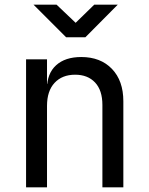

<svg xmlns="http://www.w3.org/2000/svg" viewBox="-20 -805 640 825"><path d="M92 0V-550H182V-445H201L182 -424Q182 -489 221 -524.5Q260 -560 329 -560Q412 -560 461 -509Q510 -458 510 -370V0H420V-354Q420 -417 388.5 -450.5Q357 -484 303 -484Q247 -484 214.5 -449Q182 -414 182 -350V0ZM264 -645 124 -785H223L305 -707L385 -785H486L347 -645Z"/></svg>

Font: JetBrains Mono
Style: Regular
Weight: 400
Monospace: yes
Designer: Philipp Nurullin, Konstantin Bulenkov
Foundry: JetBrains
Version: Version 2.305